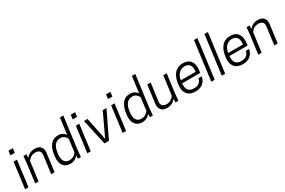

<svg xmlns="http://www.w3.org/2000/svg" viewBox="128 -2108 5086 3427"><g transform="rotate(-30 2670.5 -394.5)"><path d="M23.9 0 92.8 -529.8H163.1L94.2 0ZM202.1 -745.1 189.9 -654.8H100.1L111.8 -745.1Z M631.8 0H562L609.9 -360.8Q618.2 -419.4 590.8 -448.7Q563.5 -478 505.9 -478Q414.6 -478 354 -395L301.8 0H231.9L282.7 -386.2L295.9 -529.8H356V-456.1Q384.8 -495.6 429.2 -518.3Q473.6 -541 529.8 -541Q613.8 -541 652.3 -494.9Q690.9 -448.7 680.7 -371.1Z M955.6 11.2Q885.3 11.2 840.8 -24.4Q796.4 -60.1 781.7 -118.9Q767.1 -177.7 777.8 -254.9L780.8 -276.9Q789.1 -336.4 806.4 -383.3Q823.7 -430.2 851.6 -466.3Q879.4 -502.4 920.9 -521.7Q962.4 -541 1014.6 -541Q1043.5 -541 1068.8 -533.2Q1094.2 -525.4 1111.8 -513.2Q1129.4 -501 1141.1 -488.8Q1152.8 -476.6 1159.7 -464.8L1203.6 -799.8H1273.4L1187.5 -144L1174.8 0H1114.7V-66.9Q1089.4 -31.2 1046.9 -10Q1004.4 11.2 955.6 11.2ZM1023.4 -478Q950.2 -478 907.5 -426Q864.7 -374 851.6 -278.8L848.6 -256.8Q835.4 -160.2 867.4 -106Q899.4 -51.8 972.7 -51.8Q1058.6 -51.8 1115.7 -127.9L1149.4 -391.1Q1133.8 -426.3 1102.3 -452.1Q1070.8 -478 1023.4 -478Z M1307.1 0 1376 -529.8H1446.3L1377.4 0ZM1485.4 -745.1 1473.1 -654.8H1383.3L1395 -745.1Z M1660.2 0 1543.9 -529.8H1617.2L1711.9 -65.9L1930.2 -529.8H2006.8L1752 0Z M2034.7 0 2103.5 -529.8H2173.8L2105 0ZM2212.9 -745.1 2200.7 -654.8H2110.8L2122.6 -745.1Z M2438.5 11.2Q2368.2 11.2 2323.7 -24.4Q2279.3 -60.1 2264.6 -118.9Q2250 -177.7 2260.7 -254.9L2263.7 -276.9Q2272 -336.4 2289.3 -383.3Q2306.6 -430.2 2334.5 -466.3Q2362.3 -502.4 2403.8 -521.7Q2445.3 -541 2497.6 -541Q2526.4 -541 2551.8 -533.2Q2577.1 -525.4 2594.7 -513.2Q2612.3 -501 2624 -488.8Q2635.7 -476.6 2642.6 -464.8L2686.5 -799.8H2756.3L2670.4 -144L2657.7 0H2597.7V-66.9Q2572.3 -31.2 2529.8 -10Q2487.3 11.2 2438.5 11.2ZM2506.3 -478Q2433.1 -478 2390.4 -426Q2347.7 -374 2334.5 -278.8L2331.5 -256.8Q2318.4 -160.2 2350.3 -106Q2382.3 -51.8 2455.6 -51.8Q2541.5 -51.8 2598.6 -127.9L2632.3 -391.1Q2616.7 -426.3 2585.2 -452.1Q2553.7 -478 2506.3 -478Z M2848.1 -529.8H2918L2870.1 -168.9Q2861.8 -110.4 2889.2 -81.1Q2916.5 -51.8 2974.1 -51.8Q3065.4 -51.8 3126 -134.8L3178.2 -529.8H3248L3197.3 -144L3184.1 0H3124V-74.2Q3095.2 -34.7 3050.8 -11.7Q3006.3 11.2 2950.2 11.2Q2866.2 11.2 2827.6 -35.2Q2789.1 -81.5 2799.3 -159.2Z M3771 -235.8H3397Q3377.4 -51.8 3539.1 -51.8Q3577.1 -51.8 3606.7 -62Q3636.2 -72.3 3654.1 -89.6Q3671.9 -106.9 3681.9 -127Q3691.9 -147 3694.8 -169.9H3761.7L3759.8 -157.2Q3754.9 -127 3739 -98.1Q3723.1 -69.3 3696.8 -44.2Q3670.4 -19 3628.9 -3.9Q3587.4 11.2 3537.1 11.2Q3485.4 11.2 3445.6 -2.4Q3405.8 -16.1 3381.3 -40.3Q3356.9 -64.5 3342 -97.9Q3327.1 -131.3 3325.2 -170.9Q3323.2 -210.4 3328.1 -254.9L3331.1 -276.9Q3338.9 -335 3358.4 -382.3Q3377.9 -429.7 3408.4 -465.6Q3439 -501.5 3483.6 -521.2Q3528.3 -541 3583 -541Q3630.4 -541 3666.7 -528.3Q3703.1 -515.6 3726.1 -491.9Q3749 -468.3 3762.9 -435.3Q3776.9 -402.3 3779.1 -362.1Q3781.2 -321.8 3775.9 -274.9ZM3583 -478Q3511.2 -478 3463.4 -427.2Q3415.5 -376.5 3403.8 -293.9H3708Q3720.2 -383.3 3689.2 -430.7Q3658.2 -478 3583 -478Z M3861.8 0 3966.8 -799.8H4037.1L3932.1 0Z M4077.6 0 4182.6 -799.8H4252.9L4147.9 0Z M4746.6 -235.8H4372.6Q4353 -51.8 4514.6 -51.8Q4552.7 -51.8 4582.3 -62Q4611.8 -72.3 4629.6 -89.6Q4647.5 -106.9 4657.5 -127Q4667.5 -147 4670.4 -169.9H4737.3L4735.4 -157.2Q4730.5 -127 4714.6 -98.1Q4698.7 -69.3 4672.4 -44.2Q4646 -19 4604.5 -3.9Q4563 11.2 4512.7 11.2Q4460.9 11.2 4421.1 -2.4Q4381.3 -16.1 4356.9 -40.3Q4332.5 -64.5 4317.6 -97.9Q4302.7 -131.3 4300.8 -170.9Q4298.8 -210.4 4303.7 -254.9L4306.6 -276.9Q4314.5 -335 4334 -382.3Q4353.5 -429.7 4384 -465.6Q4414.6 -501.5 4459.2 -521.2Q4503.9 -541 4558.6 -541Q4606 -541 4642.3 -528.3Q4678.7 -515.6 4701.7 -491.9Q4724.6 -468.3 4738.5 -435.3Q4752.4 -402.3 4754.6 -362.1Q4756.8 -321.8 4751.5 -274.9ZM4558.6 -478Q4486.8 -478 4439 -427.2Q4391.1 -376.5 4379.4 -293.9H4683.6Q4695.8 -383.3 4664.8 -430.7Q4633.8 -478 4558.6 -478Z M5229.5 0H5159.7L5207.5 -360.8Q5215.8 -419.4 5188.5 -448.7Q5161.1 -478 5103.5 -478Q5012.2 -478 4951.7 -395L4899.4 0H4829.6L4880.4 -386.2L4893.6 -529.8H4953.6V-456.1Q4982.4 -495.6 5026.9 -518.3Q5071.3 -541 5127.4 -541Q5211.4 -541 5250 -494.9Q5288.6 -448.7 5278.3 -371.1Z"/></g></svg>

Font: Cooper Hewitt
Style: Book Italic
Weight: 706
Designer: Village Type and Design LLC
Foundry: Cooper Hewitt Smithsonian Design Museum
Version: 1.000